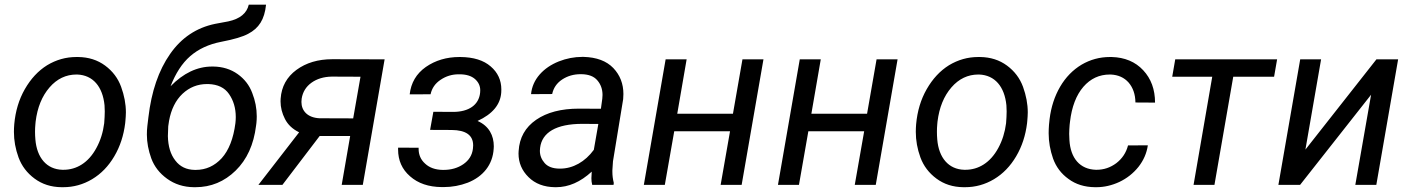

<svg xmlns="http://www.w3.org/2000/svg" viewBox="-20 -778 5942 808"><path d="M308.6 -538.1C306.2 -538.1 303.7 -538.1 301.3 -538.1C257.3 -538.1 216.3 -526.4 178.2 -503.4C140.6 -480 109.4 -446.3 84.5 -402.8C59.6 -359.4 44.9 -310.1 40 -255.4C39.1 -244.6 38.6 -233.9 38.6 -223.1C38.6 -187 44.9 -151.4 58.1 -115.2C71.3 -79.6 93.8 -49.8 125.5 -26.4C157.2 -2.9 194.8 9.3 238.8 9.8C241.2 9.8 243.7 9.8 246.1 9.8C289.6 9.8 330.1 -1.5 367.7 -23.9C405.3 -46.4 436.5 -78.6 460.9 -120.1C485.4 -161.6 500.5 -208 506.8 -259.3L507.8 -270C508.8 -281.7 509.8 -293.5 509.8 -305.2C509.8 -340.3 502.9 -376.5 489.7 -412.6C476.6 -448.7 454.1 -478.5 422.4 -502C390.6 -525.4 353 -537.6 308.6 -538.1ZM129.9 -266.1C137.2 -325.7 156.7 -373.5 188.5 -410.2C219.7 -446.3 257.8 -464.4 301.8 -464.4C302.7 -464.4 304.2 -464.4 305.2 -464.4C371.1 -461.9 412.1 -413.6 419.9 -335C420.4 -327.1 420.9 -318.4 420.9 -309.1C420.9 -294.4 419.9 -277.8 418.5 -259.3C413.6 -221.2 402.8 -186.5 385.7 -155.3C352.1 -92.8 301.8 -63.5 247.6 -63.5C245.6 -63.5 244.1 -63.5 242.2 -63.5C176.3 -65.4 135.3 -114.3 128.9 -190.9C127.9 -202.1 127.4 -212.9 127.4 -223.6C127.4 -234.4 127.9 -244.6 128.9 -254.9Z M877 -498C875.5 -498 874 -498 872.6 -498C810.1 -498 751.5 -470.2 697.8 -415C718.8 -469.2 746.1 -511.7 780.3 -541.5C814.5 -571.3 857.9 -591.8 911.1 -602.1C964.4 -612.3 1002 -623.5 1024.4 -635.7C1069.3 -659.2 1093.3 -695.8 1099.6 -758.3H1026.9C1018.6 -722.2 990.2 -698.7 940.9 -688L885.7 -677.7C807.1 -661.6 743.7 -619.6 695.8 -550.8C647.5 -481.9 617.2 -393.1 604.5 -284.2L600.1 -247.6C598.6 -235.4 598.1 -223.1 598.1 -211.4C598.1 -178.7 604.5 -145 616.7 -111.3C629.4 -77.1 651.4 -48.8 683.1 -25.9C714.8 -2.9 752.4 9.3 795.9 9.8C798.3 9.8 800.3 9.8 802.7 9.8C867.7 9.8 924.3 -13.7 971.7 -60.1C1019 -106.4 1047.9 -169.4 1057.6 -249L1059.1 -260.3C1060.1 -270 1060.5 -279.3 1060.5 -288.6C1060.5 -321.8 1054.2 -354.5 1041.5 -386.7C1029.3 -419.4 1008.8 -445.8 980 -466.3C951.2 -486.8 916.5 -497.6 877 -498ZM856.9 -424.3C896.5 -422.9 925.3 -409.2 943.8 -382.3C962.4 -355.5 972.2 -323.2 972.2 -285.6C972.2 -277.3 971.7 -268.6 970.7 -259.8C962.4 -194.8 942.9 -145.5 913.1 -112.3C882.8 -79.6 846.7 -63 803.7 -63C802.2 -63 801.3 -63 799.8 -63C764.6 -63.5 737.3 -76.7 717.8 -102.5C697.8 -127.9 687.5 -162.1 686.5 -205.1L688 -246.6L691.4 -269.5C700.2 -317.9 719.2 -356 748 -383.3C777.3 -410.6 811.5 -424.3 851.1 -424.3C852.5 -424.3 854 -424.3 855.5 -424.3Z M1378.4 -528.8C1318.4 -528.8 1268.1 -513.7 1227.5 -483.9C1187 -454.1 1164.6 -413.6 1161.1 -363.3C1160.6 -359.4 1160.6 -355.5 1160.6 -351.6C1160.6 -325.7 1167 -301.3 1179.2 -277.3C1191.4 -253.4 1210.9 -234.9 1238.8 -221.2L1067.4 0H1168.5L1325.2 -205.6H1453.6L1418 0H1506.8L1598.6 -528.3ZM1249.5 -362.8C1253.9 -390.6 1267.6 -413.1 1290.5 -429.7C1313.5 -446.3 1342.3 -455.1 1376.5 -455.6L1497.1 -455.1L1466.3 -279.8L1324.7 -280.3C1273.9 -282.7 1248.5 -312 1248.5 -349.1C1248.5 -353.5 1249 -357.9 1249.5 -362.8Z M1803.7 -307.6 1790 -231.4 1880.4 -231C1940.9 -230.5 1971.2 -209 1971.2 -166C1971.2 -161.1 1970.7 -156.7 1970.2 -151.9C1966.8 -124.5 1953.1 -103 1929.7 -86.9C1906.2 -70.8 1878.4 -63 1846.7 -63C1845.2 -63 1844.2 -63 1842.8 -63C1812 -63.5 1787.1 -72.3 1769 -89.4C1750.5 -106 1741.7 -127 1741.7 -151.4C1741.7 -152.8 1741.7 -154.3 1741.7 -156.2L1655.3 -156.7C1655.3 -154.3 1655.3 -151.4 1655.3 -148.9C1655.3 -103 1671.9 -65.4 1705.6 -36.1C1739.3 -6.3 1783.7 8.8 1838.9 9.3C1841.8 9.3 1844.2 9.3 1847.2 9.3C1882.8 9.3 1916.5 2.9 1948.7 -9.3C2012.7 -34.7 2053.7 -84.5 2057.6 -152.3C2057.6 -155.8 2058.1 -159.2 2058.1 -162.1C2058.1 -207 2038.6 -247.6 1989.7 -269C2052.7 -297.9 2085.9 -337.9 2089.4 -388.7C2089.8 -393.1 2089.8 -397 2089.8 -401.4C2089.8 -440.4 2074.7 -473.1 2044.9 -498.5C2015.1 -524.4 1972.7 -537.6 1917.5 -538.1C1916 -538.1 1915 -538.1 1913.6 -538.1C1859.4 -538.1 1812 -523.9 1772 -496.1C1731.9 -467.8 1709.5 -429.2 1704.1 -380.9L1792 -381.3C1797.4 -406.7 1811.5 -427.2 1834.5 -442.4C1856.9 -457.5 1882.3 -465.3 1910.2 -465.3C1911.1 -465.3 1912.6 -465.3 1913.6 -465.3C1942.4 -465.3 1963.9 -458.5 1979 -445.3C1993.7 -432.1 2001 -416.5 2001 -397.9C2001 -394.5 2001 -391.1 2000.5 -387.7C1995.1 -336.4 1953.1 -307.1 1886.7 -307.1Z M2562 0 2563 -8.3C2559.1 -23.9 2557.1 -39.1 2557.1 -54.7C2557.1 -57.1 2557.1 -59.1 2557.1 -61.5L2559.6 -99.1L2602.5 -360.8C2603 -368.2 2603.5 -375.5 2603.5 -382.3C2603.5 -425.3 2589.4 -461.9 2561 -491.7C2532.2 -521.5 2490.7 -537.1 2435.5 -538.6C2434.1 -538.6 2432.1 -538.6 2430.7 -538.6C2397 -538.6 2363.8 -532.2 2331.5 -519.5C2298.8 -506.3 2272 -488.3 2251 -464.4C2230 -440.4 2217.8 -412.6 2214.8 -381.8L2303.7 -382.3C2309.1 -407.7 2322.8 -428.2 2345.7 -443.4C2368.7 -458.5 2394.5 -465.8 2423.3 -465.8C2424.3 -465.8 2425.3 -465.8 2426.8 -465.8C2457.5 -465.3 2480 -456.5 2494.1 -439.5C2508.3 -422.9 2515.6 -402.3 2515.6 -378.4C2515.6 -373 2515.1 -367.7 2514.6 -362.3L2508.8 -320.3L2416.5 -320.8C2341.8 -320.8 2281.7 -305.2 2236.3 -273.9C2190.4 -242.2 2166 -198.7 2162.6 -142.6C2162.6 -139.2 2162.1 -135.7 2162.1 -131.8C2162.1 -93.3 2176.3 -60.1 2204.1 -32.7C2231.9 -4.9 2269.5 9.3 2315.9 9.8C2317.4 9.8 2318.8 9.8 2320.3 9.8C2373 9.8 2422.9 -12.2 2470.2 -55.7L2468.8 -27.8C2468.8 -18.6 2469.7 -9.3 2472.2 0ZM2333.5 -68.4C2305.7 -68.8 2285.2 -76.7 2272 -91.8C2258.8 -106.9 2252 -124 2252 -143.6C2252 -147.5 2252.4 -151.4 2252.9 -155.8C2260.7 -220.2 2319.8 -256.8 2431.2 -256.8L2498 -256.3L2479 -147.5C2442.4 -97.2 2391.1 -68.4 2337.4 -68.4C2335.9 -68.4 2335 -68.4 2333.5 -68.4Z M3192.9 -528.3H3104.5L3064.5 -299.3H2830.1L2869.6 -528.3H2781.2L2689.5 0H2777.8L2817.4 -225.6H3052.2L3012.7 0H3101.1Z M3757.3 -528.3H3668.9L3628.9 -299.3H3394.5L3434.1 -528.3H3345.7L3253.9 0H3342.3L3381.8 -225.6H3616.7L3577.1 0H3665.5Z M4104 -538.1C4101.6 -538.1 4099.1 -538.1 4096.7 -538.1C4052.7 -538.1 4011.7 -526.4 3973.6 -503.4C3936 -480 3904.8 -446.3 3879.9 -402.8C3855 -359.4 3840.3 -310.1 3835.4 -255.4C3834.5 -244.6 3834 -233.9 3834 -223.1C3834 -187 3840.3 -151.4 3853.5 -115.2C3866.7 -79.6 3889.2 -49.8 3920.9 -26.4C3952.6 -2.9 3990.2 9.3 4034.2 9.8C4036.6 9.8 4039.1 9.8 4041.5 9.8C4085 9.8 4125.5 -1.5 4163.1 -23.9C4200.7 -46.4 4231.9 -78.6 4256.3 -120.1C4280.8 -161.6 4295.9 -208 4302.2 -259.3L4303.2 -270C4304.2 -281.7 4305.2 -293.5 4305.2 -305.2C4305.2 -340.3 4298.3 -376.5 4285.2 -412.6C4272 -448.7 4249.5 -478.5 4217.8 -502C4186 -525.4 4148.4 -537.6 4104 -538.1ZM3925.3 -266.1C3932.6 -325.7 3952.1 -373.5 3983.9 -410.2C4015.1 -446.3 4053.2 -464.4 4097.2 -464.4C4098.1 -464.4 4099.6 -464.4 4100.6 -464.4C4166.5 -461.9 4207.5 -413.6 4215.3 -335C4215.8 -327.1 4216.3 -318.4 4216.3 -309.1C4216.3 -294.4 4215.3 -277.8 4213.9 -259.3C4209 -221.2 4198.2 -186.5 4181.2 -155.3C4147.5 -92.8 4097.2 -63.5 4043 -63.5C4041 -63.5 4039.6 -63.5 4037.6 -63.5C3971.7 -65.4 3930.7 -114.3 3924.3 -190.9C3923.3 -202.1 3922.9 -212.9 3922.9 -223.6C3922.9 -234.4 3923.3 -244.6 3924.3 -254.9Z M4591.8 -63.5C4524.9 -65.4 4484.9 -112.3 4480.5 -188.5C4480 -197.3 4479.5 -206.1 4479.5 -214.8C4479.5 -227.5 4480.5 -240.2 4481.4 -252.9L4482.9 -265.6C4490.2 -328.6 4509.3 -377.9 4539.1 -412.6C4569.3 -447.3 4606.4 -464.4 4650.4 -464.4C4651.9 -464.4 4652.8 -464.4 4654.3 -464.4C4686 -462.9 4710.9 -451.7 4729.5 -430.7C4748 -409.2 4757.8 -381.3 4758.3 -346.7L4840.8 -346.2C4840.8 -401.4 4824.2 -446.8 4791 -482.4C4757.8 -518.1 4713.4 -536.6 4658.2 -538.1C4655.8 -538.1 4653.3 -538.1 4650.9 -538.1C4607.9 -538.1 4568.4 -527.3 4531.7 -505.9C4495.1 -483.9 4464.8 -453.1 4441.4 -413.1C4418 -373 4403.3 -327.6 4397 -276.9L4394.5 -252.4C4393.6 -240.2 4393.1 -228.5 4393.1 -217.3C4393.1 -181.2 4399.4 -146 4411.6 -110.8C4424.3 -75.7 4445.8 -46.9 4476.6 -24.9C4506.8 -2.4 4543.9 9.3 4587.9 9.8C4589.8 9.8 4591.8 9.8 4594.2 9.8C4626.5 9.8 4658.7 2.4 4690.4 -12.2C4722.2 -27.3 4749 -48.3 4771 -75.7C4792.5 -103 4805.7 -133.3 4810.5 -166.5L4727.1 -166C4719.2 -135.3 4702.6 -110.4 4677.7 -91.3C4652.8 -72.8 4625.5 -63.5 4594.7 -63.5C4593.8 -63.5 4592.8 -63.5 4591.8 -63.5Z M5354.5 -528.3H4925.8L4913.1 -455.1H5081.5L5002.9 0H5090.8L5169.9 -455.1H5341.8Z M5473.6 -148.4 5539.6 -528.3H5451.7L5359.9 0H5451.2L5750 -379.4L5683.6 0H5772L5863.8 -528.3H5772.5Z"/></svg>

Font: Roboto
Style: Italic
Weight: 400
Italic angle: -12°
Designer: Google
Version: Version 2.137; 2017